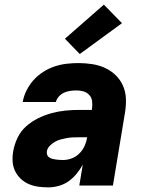

<svg xmlns="http://www.w3.org/2000/svg" viewBox="-20 -800 640 828"><path d="M189 8Q166 8 144.5 5Q123 2 103.5 -6.5Q84 -15 69 -29.5Q54 -44 45 -62.5Q36 -81 34.5 -103Q33 -125 37 -148Q42 -177 55.5 -205.5Q69 -234 92.5 -255Q116 -276 144.5 -290Q173 -304 202.5 -312Q232 -320 261.5 -323Q291 -326 320 -326H376L377 -333Q379 -349 377 -364.5Q375 -380 364.5 -391Q354 -402 339.5 -406Q325 -410 309 -410Q296 -410 282.5 -408Q269 -406 256.5 -400.5Q244 -395 234 -384Q224 -373 221 -360H78Q82 -385 94.5 -410Q107 -435 125 -455Q143 -475 166.5 -490Q190 -505 215.5 -513.5Q241 -522 267 -525Q293 -528 318 -528Q348 -528 377.5 -523.5Q407 -519 433 -507Q459 -495 479 -475.5Q499 -456 510.5 -430Q522 -404 523 -374Q524 -344 519 -314L467 0H322L337 -90Q326 -70 310.5 -51Q295 -32 276 -18.5Q257 -5 234 1.5Q211 8 189 8ZM252 -110Q271 -110 289.5 -117Q308 -124 322.5 -138.5Q337 -153 345 -171Q353 -189 356 -208H320Q307 -208 294 -207.5Q281 -207 267.5 -204.5Q254 -202 241 -198.5Q228 -195 216 -188Q204 -181 194 -170.5Q184 -160 182 -147Q181 -139 183.5 -132Q186 -125 192.5 -121Q199 -117 206 -115Q213 -113 221 -112Q229 -111 236.5 -110.5Q244 -110 252 -110ZM324 -567 260 -633 428 -780 506 -700Z"/></svg>

Font: Iosevka Heavy Extended Oblique
Style: Regular
Weight: 900
Width: 7
Italic angle: -9°
Monospace: yes
Designer: Belleve Invis
Foundry: Belleve Invis
Version: Version 32.5.0; ttfautohint (v1.8.4)